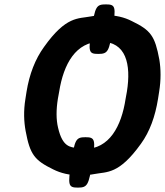

<svg xmlns="http://www.w3.org/2000/svg" viewBox="-20 -790 752 876"><path d="M494 -657C510 -760 507 -770 463 -770C419 -770 414 -760 398 -657C382 -554 384 -544 428 -544C472 -544 478 -554 494 -657ZM401 -49C417 -153 414 -164 370 -164C326 -164 321 -153 305 -49C289 55 291 66 335 66C379 66 385 55 401 -49ZM701 -339 706 -371C715 -426 714 -475 707 -518C687 -626 668 -652 581 -694C548 -711 508 -721 459 -721C437 -721 415 -719 394 -715C337 -704 282 -718 181 -576C141 -521 114 -452 101 -371L96 -339C87 -284 89 -235 97 -192C117 -85 137 -59 223 -17C257 0 297 10 346 10C368 10 390 8 411 4C468 -7 522 7 623 -134C663 -189 688 -258 701 -339ZM365 -110C353 -110 342 -111 331 -114C303 -120 266 -116 245 -207C236 -244 236 -289 244 -339L250 -372C270 -498 326 -600 440 -600C555 -600 579 -498 559 -372L553 -339C534 -214 479 -110 365 -110Z"/></svg>

Font: Asimov Print
Style: AIt
Weight: 500
Designer: Google
Version: Version 2.000980: 2014